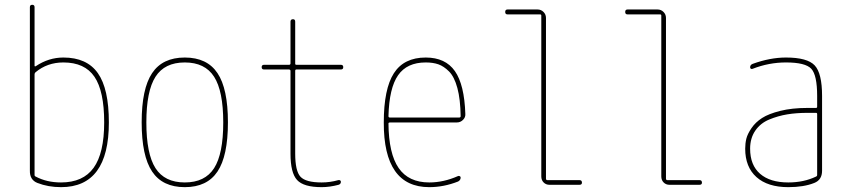

<svg xmlns="http://www.w3.org/2000/svg" viewBox="-20 -770 3540 800"><path d="M124 -460V-41Q124 -36.1 128.9 -34.2Q174.8 -9.8 234.4 -9.8Q326.2 -9.8 370.1 -70.8Q414.1 -131.8 414.1 -259.8Q414.1 -390.6 373.5 -450.2Q333 -509.8 244.1 -509.8Q176.8 -509.8 127.9 -468.8Q124 -465.8 124 -460ZM135.7 -7.8Q103.5 -20.5 104.5 -59.6V-740.2Q104.5 -750 114.3 -750Q124 -750 124 -740.2V-496.1Q124 -492.2 128.9 -494.1Q182.6 -530.3 244.1 -530.3Q341.8 -530.3 387.7 -465.3Q433.6 -400.4 433.6 -259.8Q433.6 9.8 234.4 9.8Q180.7 9.8 135.7 -7.8Z M872.1 -450.2Q834 -509.8 750 -509.8Q666 -509.8 627.9 -450.2Q589.8 -390.6 589.8 -259.8Q589.8 -128.9 627.9 -69.3Q666 -9.8 750 -9.8Q834 -9.8 872.1 -69.3Q910.2 -128.9 910.2 -259.8Q910.2 -390.6 872.1 -450.2ZM886.2 -55.2Q842.8 9.8 750 9.8Q657.2 9.8 613.8 -55.2Q570.3 -120.1 570.3 -260.3Q570.3 -400.4 613.8 -465.3Q657.2 -530.3 750 -530.3Q842.8 -530.3 886.2 -465.3Q929.7 -400.4 929.7 -260.3Q929.7 -120.1 886.2 -55.2Z M1080.1 -480.5Q1070.3 -480.5 1070.3 -490.2Q1070.3 -500 1080.1 -500H1184.6Q1189.5 -500 1190.4 -504.9V-679.7Q1190.4 -689.5 1200.2 -689.9Q1210 -690.4 1210 -679.7V-504.9Q1210 -500 1214.8 -500H1400.4Q1410.2 -500 1410.2 -490.2Q1410.2 -480.5 1400.4 -480.5H1214.8Q1210 -480.5 1210 -474.6V-129.9Q1210 -57.6 1231.9 -33.7Q1253.9 -9.8 1320.3 -9.8Q1355.5 -9.8 1389.6 -19.5Q1393.6 -20.5 1397 -18.6Q1400.4 -16.6 1400.4 -12.7Q1400.4 -2.9 1390.6 0Q1353.5 9.8 1320.3 9.8Q1245.1 9.8 1217.8 -20Q1190.4 -49.8 1190.4 -129.9V-474.6Q1190.4 -479.5 1184.6 -480.5Z M1753.9 -509.8Q1675.8 -509.8 1638.7 -456.5Q1601.6 -403.3 1598.6 -286.1Q1598.6 -280.3 1604.5 -280.3H1893.6Q1898.4 -280.3 1899.4 -285.2Q1898.4 -356.4 1885.7 -403.3Q1873 -450.2 1851.1 -472.2Q1829.1 -494.1 1806.6 -502Q1784.2 -509.8 1753.9 -509.8ZM1768.6 9.8Q1578.1 9.8 1579.1 -259.8Q1579.1 -399.4 1621.1 -464.8Q1663.1 -530.3 1753.9 -530.3Q1835.9 -530.3 1875.5 -473.6Q1915 -417 1918.9 -294.9Q1919.9 -281.2 1909.2 -270.5Q1898.4 -259.8 1883.8 -259.8H1604.5Q1599.6 -259.8 1598.6 -255.9Q1599.6 -129.9 1641.1 -69.8Q1682.6 -9.8 1768.6 -9.8Q1828.1 -9.8 1887.7 -36.1Q1891.6 -38.1 1895.5 -36.1Q1899.4 -34.2 1899.4 -30.3Q1899.4 -19.5 1888.7 -13.7Q1829.1 9.8 1768.6 9.8Z M2094.7 -710Q2085 -710 2085 -720.2Q2085 -730.5 2094.7 -730.5H2219.7Q2234.4 -730.5 2244.6 -720.2Q2254.9 -710 2254.9 -695.3V-25.4Q2254.9 -20.5 2259.8 -19.5H2394.5Q2404.3 -19.5 2404.8 -9.8Q2405.3 0 2394.5 0H2269.5Q2254.9 0 2245.1 -9.8Q2235.4 -19.5 2235.4 -35.2V-705.1Q2235.4 -710 2230.5 -710Z M2594.7 -710Q2585 -710 2585 -720.2Q2585 -730.5 2594.7 -730.5H2719.7Q2734.4 -730.5 2744.6 -720.2Q2754.9 -710 2754.9 -695.3V-25.4Q2754.9 -20.5 2759.8 -19.5H2894.5Q2904.3 -19.5 2904.8 -9.8Q2905.3 0 2894.5 0H2769.5Q2754.9 0 2745.1 -9.8Q2735.4 -19.5 2735.4 -35.2V-705.1Q2735.4 -710 2730.5 -710Z M3384.8 -41V-294.9Q3384.8 -299.8 3379.9 -299.8H3344.7Q3298.8 -299.8 3260.3 -293.5Q3221.7 -287.1 3185.1 -272Q3148.4 -256.8 3127 -225.6Q3105.5 -194.3 3105.5 -150.4Q3105.5 -82 3147 -45.9Q3188.5 -9.8 3264.6 -9.8Q3329.1 -9.8 3379.9 -34.2Q3384.8 -36.1 3384.8 -41ZM3379.9 -320.3Q3384.8 -320.3 3384.8 -325.2V-370.1Q3384.8 -457 3360.4 -483.4Q3335.9 -509.8 3254.9 -509.8Q3183.6 -509.8 3116.2 -483.4Q3112.3 -481.4 3108.9 -483.4Q3105.5 -485.4 3105.5 -489.3Q3105.5 -500 3116.2 -503.9Q3188.5 -530.3 3254.9 -530.3Q3343.8 -530.3 3374.5 -497.6Q3405.3 -464.8 3405.3 -370.1V-58.6Q3405.3 -20.5 3373 -7.8Q3329.1 9.8 3264.6 9.8Q3178.7 9.8 3131.8 -32.2Q3085 -74.2 3085 -150.4Q3085 -172.9 3089.8 -192.4Q3094.7 -211.9 3111.3 -236.3Q3127.9 -260.7 3155.3 -278.3Q3182.6 -295.9 3231.4 -308.1Q3280.3 -320.3 3344.7 -320.3Z"/></svg>

Font: Rounded-X Mgen+ 1mn thin
Style: Regular
Weight: 100
Designer: [Source Han Sans]
Ryoko NISHIZUKA  (kana & ideographs); Paul D. Hunt (Latin, Greek & Cyrillic); Wenlong ZHANG  (bopomofo
Version: Version 1.059.20150602